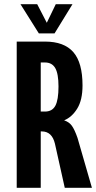

<svg xmlns="http://www.w3.org/2000/svg" viewBox="-20 -899 460 919"><path d="M195 -365Q230 -365 245 -393Q260 -421 260 -485Q260 -546 244.5 -573Q229 -600 195 -600H175V-365ZM241 -739H166L78 -879H158L204 -790L247 -879H327ZM60 0V-700H195Q287 -700 331 -649.5Q375 -599 375 -490Q375 -420 349.5 -379Q324 -338 287 -323Q311 -315 324 -297Q337 -279 351 -239L420 0H290L243 -211Q229 -270 180 -270H175V0Z"/></svg>

Font: Gully ECD Medium
Style: Regular
Weight: 500
Width: 2
Designer: jaikishan Patel
Foundry: MagicType
Version: Version 1.000;Glyphs 3.2 (3242)